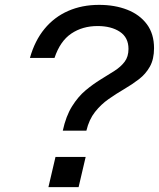

<svg xmlns="http://www.w3.org/2000/svg" viewBox="-20 -769 653 789"><path d="M238 -232Q251 -292 276 -332Q301 -372 331.5 -397.5Q362 -423 393 -442Q424 -461 450 -477.5Q476 -494 492 -515Q508 -536 508 -568Q508 -615 472.5 -638.5Q437 -662 381 -662Q319 -662 273 -631Q227 -600 204 -531H103Q123 -602 163 -650.5Q203 -699 260 -724Q317 -749 387 -749Q452 -749 503 -729Q554 -709 583.5 -669.5Q613 -630 613 -571Q613 -526 596 -495.5Q579 -465 551 -443.5Q523 -422 490.5 -403Q458 -384 426.5 -362Q395 -340 370.5 -309Q346 -278 335 -232ZM179 0 208 -124H332L303 0Z"/></svg>

Font: Instrument Sans Medium
Style: Italic
Weight: 500
Italic angle: -13°
Designer: Rodrigo Fuenzalida
Foundry: fragTYPE
Version: Version 1.000;gftools[0.9.28]